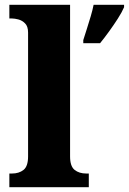

<svg xmlns="http://www.w3.org/2000/svg" viewBox="-20 -780 537 800"><path d="M19 0V-57H30Q59 -57 78 -72Q97 -87 97 -128V-644Q97 -670 84.5 -682.5Q72 -695 56.5 -699Q41 -703 30 -703H19V-760H272V-128Q272 -87 291 -72Q310 -57 339 -57H350V0ZM327 -613Q333 -632 341.5 -658.5Q350 -685 358 -712Q366 -739 370 -760H497V-750Q488 -729 471 -702.5Q454 -676 434.5 -649Q415 -622 397 -600H327Z"/></svg>

Font: Noto Serif Telugu ExtraBold
Style: Regular
Weight: 800
Designer: Jelle Bosma - Monotype Design Team
Foundry: Monotype Imaging Inc.
Version: Version 2.005; ttfautohint (v1.8.4.7-5d5b)